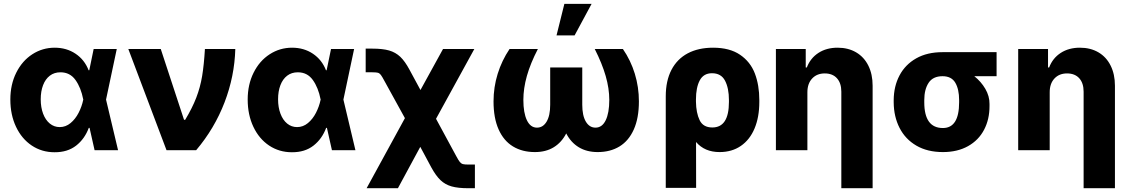

<svg xmlns="http://www.w3.org/2000/svg" viewBox="-20 -787 5913 1006"><path d="M34.2 -265.6Q34.2 -344.2 65.2 -406.2Q96.2 -468.3 149.4 -502.7Q202.6 -537.1 266.6 -537.1Q328.6 -537.1 375.7 -505.6Q422.9 -474.1 444.3 -418.9H447.8L470.7 -530.3H591.8L535.6 -265.1L598.6 0H475.6L449.2 -117.2H445.3Q423.8 -59.1 378.7 -23.9Q333.5 11.2 265.6 10.7Q199.2 10.7 146.5 -24.4Q93.8 -59.6 64 -122.6Q34.2 -185.5 34.2 -265.6ZM293 -121.1Q324.2 -121.1 349.6 -142.1Q375 -163.1 391.8 -195.8Q408.7 -228.5 416 -263.7L416.5 -265.1L416 -266.6Q404.3 -327.6 375.5 -367.9Q346.7 -408.2 296.9 -408.2Q264.2 -408.2 241 -390.4Q217.8 -372.6 205.6 -340.6Q193.4 -308.6 193.4 -266.6Q193.4 -224.6 205.8 -191.4Q218.3 -158.2 241 -139.6Q263.7 -121.1 293 -121.1Z M652.3 -530.3H822.3L944.3 -159.2H950.2Q987.3 -220.7 1008.3 -275.1Q1029.3 -329.6 1039.1 -388.4Q1048.8 -447.3 1053.7 -530.3H1212.9Q1209 -387.2 1156.5 -250.5Q1104 -113.8 1007.8 0H852.5Z M1277.8 -265.6Q1277.8 -344.2 1308.8 -406.2Q1339.8 -468.3 1393.1 -502.7Q1446.3 -537.1 1510.3 -537.1Q1572.3 -537.1 1619.4 -505.6Q1666.5 -474.1 1688 -418.9H1691.4L1714.4 -530.3H1835.4L1779.3 -265.1L1842.3 0H1719.2L1692.9 -117.2H1689Q1667.5 -59.1 1622.3 -23.9Q1577.1 11.2 1509.3 10.7Q1442.9 10.7 1390.1 -24.4Q1337.4 -59.6 1307.6 -122.6Q1277.8 -185.5 1277.8 -265.6ZM1536.6 -121.1Q1567.9 -121.1 1593.3 -142.1Q1618.7 -163.1 1635.5 -195.8Q1652.3 -228.5 1659.7 -263.7L1660.2 -265.1L1659.7 -266.6Q1647.9 -327.6 1619.1 -367.9Q1590.3 -408.2 1540.5 -408.2Q1507.8 -408.2 1484.6 -390.4Q1461.4 -372.6 1449.2 -340.6Q1437 -308.6 1437 -266.6Q1437 -224.6 1449.5 -191.4Q1461.9 -158.2 1484.6 -139.6Q1507.3 -121.1 1536.6 -121.1Z M2101.6 -168 1994.6 -362.3Q1981.9 -386.2 1975.3 -394.8Q1968.8 -403.3 1960 -405.8Q1951.2 -408.2 1931.2 -408.2H1896V-532.2H1931.2Q1984.9 -532.2 2018.8 -522.5Q2052.7 -512.7 2077.4 -489.3Q2102.1 -465.8 2125.5 -421.9L2183.1 -315.4L2301.3 -530.3H2465.3L2264.6 -164.6L2370.6 31.2Q2382.3 53.2 2389.4 61.8Q2396.5 70.3 2405.5 72.8Q2414.6 75.2 2434.1 75.2H2468.3V199.2H2434.1Q2379.9 199.2 2346.2 189.7Q2312.5 180.2 2288.1 157Q2263.7 133.8 2239.7 89.8L2182.1 -17.6L2064.9 199.2H1900.9Z M2722.2 -263.7Q2722.2 -195.8 2740.7 -157Q2759.3 -118.2 2793.5 -118.2Q2825.2 -118.2 2844 -149.7Q2862.8 -181.2 2862.8 -238.3V-433.6H3030.8V-238.3Q3030.8 -181.2 3049.6 -149.7Q3068.4 -118.2 3100.1 -118.2Q3134.8 -118.2 3153.6 -156.7Q3172.4 -195.3 3172.4 -263.7Q3172.4 -323.2 3153.6 -388.7Q3134.8 -454.1 3096.2 -530.3H3243.7Q3284.7 -470.7 3306.2 -400.6Q3327.6 -330.6 3327.6 -255.9Q3327.6 -168.5 3301 -108.9Q3274.4 -49.3 3226.1 -19.8Q3177.7 9.8 3111.8 9.8Q3054.2 9.8 3012.7 -15.4Q2971.2 -40.5 2946.8 -87.9Q2922.4 -40.5 2881.3 -15.4Q2840.3 9.8 2782.7 9.8Q2716.3 9.8 2667.7 -19.8Q2619.1 -49.3 2592.5 -108.9Q2565.9 -168.5 2565.9 -255.9Q2565.9 -330.1 2587.6 -400.1Q2609.4 -470.2 2649.9 -530.3H2798.3Q2759.3 -455.1 2740.7 -389.4Q2722.2 -323.7 2722.2 -263.7ZM2937 -766.6H3079.6L2990.7 -601.6H2896Z M3716.3 -537.1Q3803.2 -537.1 3857.4 -500.2Q3911.6 -463.4 3935.1 -402.1Q3958.5 -340.8 3958.5 -262.7V-252.9Q3958.5 -173.3 3933.6 -114Q3908.7 -54.7 3861.8 -22.5Q3814.9 9.8 3750.5 9.8Q3671.9 9.8 3627 -43L3627.4 197.3H3468.3V-282.2Q3468.3 -363.3 3498 -420.7Q3527.8 -478 3583.5 -507.6Q3639.2 -537.1 3716.3 -537.1ZM3712.4 -119.1Q3799.3 -119.1 3799.3 -252.9V-262.7Q3799.3 -325.2 3778.8 -364.3Q3758.3 -403.3 3710.4 -403.3Q3666.5 -403.3 3646.5 -366Q3626.5 -328.6 3626.5 -265.6V-254.4Q3627.4 -195.3 3645.8 -157.2Q3664.1 -119.1 3712.4 -119.1Z M4210.4 0H4045.4V-530.3H4201.7V-433.6H4207.5Q4226.1 -482.4 4268.3 -509.8Q4310.5 -537.1 4368.7 -537.1Q4424.3 -537.1 4465.8 -512.7Q4507.3 -488.3 4529.8 -443.1Q4552.2 -397.9 4552.2 -337.9V199.2H4388.2V-306.6Q4388.2 -351.6 4365.2 -377Q4342.3 -402.3 4301.3 -402.3Q4260.3 -402.3 4235.4 -375.7Q4210.4 -349.1 4210.4 -303.7Z M4918.5 -513.7H5201.7V-387.7H5085Q5120.6 -359.4 5142.8 -321.3Q5165 -283.2 5164.6 -242.2V-232.4Q5165 -162.1 5136.2 -107.2Q5107.4 -52.2 5052 -21.2Q4996.6 9.8 4920.4 9.8Q4839.4 9.8 4781.5 -23.9Q4723.6 -57.6 4693.4 -116.7Q4663.1 -175.8 4662.6 -251V-262.7Q4663.1 -335 4693.1 -391.8Q4723.1 -448.7 4780.5 -481.2Q4837.9 -513.7 4918.5 -513.7ZM4920.4 -116.2Q5005.4 -116.2 5005.4 -251V-262.7Q5005.4 -319.3 4985.4 -353.5Q4965.3 -387.7 4918.5 -387.7Q4868.2 -387.7 4845.5 -353Q4822.8 -318.4 4822.8 -262.7V-251Q4822.8 -116.2 4920.4 -116.2Z M5480 0H5314.9V-530.3H5471.2V-433.6H5477.1Q5495.6 -482.4 5537.8 -509.8Q5580.1 -537.1 5638.2 -537.1Q5693.8 -537.1 5735.4 -512.7Q5776.9 -488.3 5799.3 -443.1Q5821.8 -397.9 5821.8 -337.9V199.2H5657.7V-306.6Q5657.7 -351.6 5634.8 -377Q5611.8 -402.3 5570.8 -402.3Q5529.8 -402.3 5504.9 -375.7Q5480 -349.1 5480 -303.7Z"/></svg>

Font: Pretendard JP ExtraBold
Style: Regular
Weight: 800
Designer: Base glyphs from Inter by Rasmus Andersson; Hangeul glyphs from Noto Sans CJK(Source Han Sans) by Jang Soo-young and Kan
Foundry: Kil Hyung-jin
Version: Version 1.309